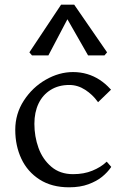

<svg xmlns="http://www.w3.org/2000/svg" viewBox="-20 -788 529 818"><path d="M45 -235Q45 -303.2 81.6 -359.6Q118.2 -416 175.1 -448.5Q232 -481 291 -481Q323 -481 351.5 -472.5Q380 -464 404.5 -448Q429 -432 449 -410L453 -406L397.8 -352.5Q396.8 -354.5 394.8 -356.5Q374.5 -384.8 342.9 -405.4Q311.2 -426 275.2 -426Q229.5 -426 195.8 -405Q162 -384 144.2 -346.8Q126.5 -309.5 126.5 -260.5Q126.5 -206.8 143.9 -158.2Q161.2 -109.8 198.4 -77.9Q235.5 -46 291.5 -46Q337.5 -46 373.6 -60.9Q409.8 -75.8 432 -97Q433.8 -98.2 434.8 -99.2L453.8 -77.2L452.8 -75.2Q437.8 -53.5 415 -34.9Q392.2 -16.2 356.9 -3.1Q321.5 10 274.2 10Q200.5 10 148.9 -23Q97.2 -56 71.1 -111.5Q45 -167 45 -235ZM436.2 -565 425.2 -552H355.2L267.2 -706L186.2 -552H116.2L105.2 -565L240.2 -768H296.2Z"/></svg>

Font: TMT Limkin
Style: Regular
Weight: 400
Designer: Gabriel Drozdov
Version: Version 1.000;Glyphs 3.1.2 (3151)